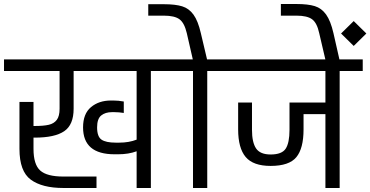

<svg xmlns="http://www.w3.org/2000/svg" viewBox="-30 -937 1846 957"><path d="M837 -583H722V0H651V-183Q611 -168 559 -168H541Q384 -168 384 -302Q384 -370 423.5 -403Q463 -436 523 -436H535Q560 -436 587 -431V-374Q563 -378 540 -378H528Q495 -378 474.5 -361.5Q454 -345 454 -302Q454 -256 476 -241Q498 -226 547 -226H564Q613 -226 651 -241V-583H337V-395Q337 -315 290 -283Q243 -251 143 -251H137V-195Q137 -117 170.5 -87Q204 -57 286 -57H451V0H286Q180 0 123.5 -41.5Q67 -83 67 -195V-429H137V-309H143Q187 -309 213 -315Q239 -321 253 -339.5Q267 -358 267 -395V-583H-10V-641H837Z M1118 -583H1003V0H932V-583H817V-641H931L901 -772Q889 -823 864.5 -841Q840 -859 787 -859H709V-916H787Q844 -916 878 -905.5Q912 -895 934.5 -864Q957 -833 971 -772L1002 -641H1118Z M1778 -641V-583H1663V0H1592V-368H1483V-292Q1483 -197 1447 -153.5Q1411 -110 1319 -110Q1232 -110 1194.5 -154.5Q1157 -199 1157 -292V-426H1226V-290Q1226 -227 1246.5 -197Q1267 -167 1319 -167Q1375 -167 1394 -196Q1413 -225 1413 -290V-426H1592V-583H1098V-641Z M1765 -631ZM1561 -772Q1550 -823 1525.5 -841Q1501 -859 1448 -859H1370V-917H1448Q1505 -917 1539 -906.5Q1573 -896 1595.5 -864.5Q1618 -833 1632 -772L1664 -631H1594ZM1670 -770 1733 -832 1796 -770 1733 -708Z"/></svg>

Font: Biryani Light
Style: Regular
Weight: 300
Designer: Dan Reynolds and Mathieu Réguer
Foundry: Dan Reynolds and Mathieu Réguer
Version: Version 1.004; ttfautohint (v1.1) -l 5 -r 5 -G 72 -x 0 -D la